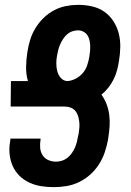

<svg xmlns="http://www.w3.org/2000/svg" viewBox="-20 -763 540 791"><path d="M202 8Q175 8 149.5 4Q124 0 100.5 -11Q77 -22 59.5 -39.5Q42 -57 32 -80Q22 -103 19.5 -129Q17 -155 22 -182L23 -192H147V-187Q144 -170 145.5 -153.5Q147 -137 155.5 -123.5Q164 -110 179 -103.5Q194 -97 211 -97Q223 -97 235.5 -101Q248 -105 258.5 -113.5Q269 -122 276.5 -133Q284 -144 289 -155.5Q294 -167 297 -179.5Q300 -192 302 -204L304 -212Q306 -225 307 -237.5Q308 -250 306.5 -262Q305 -274 301.5 -285.5Q298 -297 290.5 -306Q283 -315 271.5 -319.5Q260 -324 247 -324H24L25 -429H95Q87 -457 87.5 -488Q88 -519 93 -550Q97 -575 104.5 -599.5Q112 -624 126 -647Q140 -670 159.5 -689Q179 -708 202.5 -720.5Q226 -733 251.5 -738Q277 -743 302 -743Q332 -743 360 -736.5Q388 -730 410 -714.5Q432 -699 447 -676Q462 -653 469 -626Q476 -599 475.5 -569.5Q475 -540 470 -511Q467 -492 462 -473Q457 -454 448 -436Q439 -418 426.5 -402Q414 -386 398 -373Q411 -355 419 -334Q427 -313 430 -290Q433 -267 431.5 -243Q430 -219 426 -195L425 -187Q420 -161 411.5 -135.5Q403 -110 388 -86.5Q373 -63 352 -44Q331 -25 306 -13Q281 -1 254.5 3.5Q228 8 202 8ZM257 -429Q275 -430 292 -439Q309 -448 321 -462Q333 -476 339 -493.5Q345 -511 348 -529Q350 -540 351 -552Q352 -564 351.5 -575.5Q351 -587 348.5 -598Q346 -609 340 -618Q334 -627 323.5 -632.5Q313 -638 302 -638Q290 -638 278 -634Q266 -630 256.5 -621.5Q247 -613 240 -602.5Q233 -592 228 -580.5Q223 -569 220 -557.5Q217 -546 215 -534Q212 -518 212 -501.5Q212 -485 216 -469.5Q220 -454 230.5 -442Q241 -430 257 -429Z"/></svg>

Font: Iosevka Term Curly XBd Obl
Style: Regular
Weight: 800
Italic angle: -9°
Designer: Belleve Invis
Foundry: Belleve Invis
Version: Version 32.3.0